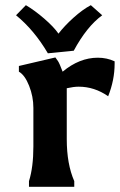

<svg xmlns="http://www.w3.org/2000/svg" viewBox="-20 -722 463 742"><path d="M238 -184Q238 -88 267 -22V0H92V-22Q109 -76 109 -156V-305Q109 -349 92.5 -390.5Q76 -432 53 -445V-467L194 -500L204 -486Q210 -477 222 -445Q287 -499 358 -499Q393 -499 423 -485Q423 -480 423 -476Q423 -413 398 -350Q345 -387 284 -387Q265 -387 238 -381ZM265 -526 165 -516Q112 -606 42 -663L80 -702Q114 -682 151 -650Q188 -618 206 -592Q229 -622 264 -653.5Q299 -685 331 -702L375 -663Q315 -619 265 -526Z"/></svg>

Font: Asul
Style: Bold
Weight: 700
Designer: Mariela Monsalve
Foundry: Mariela Monsalve
Version: Version 1.002